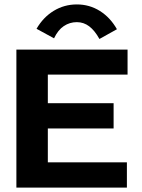

<svg xmlns="http://www.w3.org/2000/svg" viewBox="-20 -847 640 867"><path d="M54 0V-623H556V-510H196V-381H493V-267H196V-114H553V0ZM224 -674 145 -717Q175 -769 222.5 -798Q270 -827 327 -827Q384 -827 431 -797.5Q478 -768 508 -715L429 -671Q408 -709 383 -728Q358 -747 327 -747Q295 -747 268.5 -729.5Q242 -712 224 -674Z"/></svg>

Font: Inconsolata Expanded Black
Style: Regular
Weight: 900
Width: 7
Monospace: yes
Designer: Raph Levien, Cyreal, Brenton Simpson
Foundry: Raph Levien, Cyreal, Google
Version: Version 3.001; ttfautohint (v1.8.2.53-6de2)